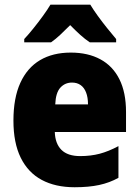

<svg xmlns="http://www.w3.org/2000/svg" viewBox="-20 -786 590 816"><path d="M280.8 -562.5Q354 -562.5 406.7 -533.9Q459.5 -505.4 487.5 -449.2Q515.6 -393.1 515.6 -310.1V-225.1H212.9Q214.4 -175.8 241 -149.2Q267.6 -122.6 320.8 -122.6Q365.7 -122.6 403.6 -132.6Q441.4 -142.6 483.4 -165V-30.3Q445.8 -9.3 401.6 0.2Q357.4 9.8 297.4 9.8Q215.3 9.8 157.2 -21.5Q99.1 -52.7 68.1 -115.7Q37.1 -178.7 37.1 -273.4Q37.1 -369.6 66.4 -433.8Q95.7 -498 150.1 -530.3Q204.6 -562.5 280.8 -562.5ZM286.1 -435.1Q256.3 -435.1 236.6 -413.6Q216.8 -392.1 214.8 -342.3H354Q354 -372.1 345.9 -392.8Q337.9 -413.6 322.8 -424.3Q307.6 -435.1 286.1 -435.1ZM363.8 -766.1Q377.4 -743.7 396 -718Q414.6 -692.4 434.8 -667.2Q455.1 -642.1 473.6 -620.1V-606H361.8Q341.3 -619.6 321.3 -637.7Q301.3 -655.8 278.3 -679.2Q254.4 -655.3 235.4 -637.5Q216.3 -619.6 196.8 -606H83V-620.1Q99.6 -637.7 121.1 -664.3Q142.6 -690.9 162.6 -718.5Q182.6 -746.1 194.3 -766.1Z"/></svg>

Font: Open Sans SemiCondensed ExtraBold
Style: Regular
Weight: 800
Width: 4
Designer: Monotype Design Team
Foundry: Monotype Imaging Inc.
Version: Version 3.000